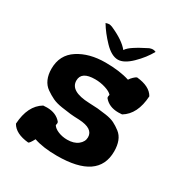

<svg xmlns="http://www.w3.org/2000/svg" viewBox="-165 -798 885 937"><g transform="rotate(30 278.0 -329.0)"><path d="M29 -30Q35 -134 100 -173Q107 -174 121 -174Q174 -174 202 -139Q202 -138 202.5 -135.5Q203 -133 203 -132Q203 -129 201 -121Q210 -106 233.5 -96.5Q257 -87 284 -87Q322 -87 344.5 -105Q367 -123 367 -148Q367 -197 286 -201Q255 -202 236 -204Q217 -206 184.5 -211Q152 -216 131 -226Q110 -236 88.5 -251Q67 -266 56 -291Q45 -316 45 -349Q45 -427 106.5 -467Q168 -507 259 -507Q339 -507 395 -489Q401 -499 411.5 -509Q422 -519 428 -521Q502 -514 526 -471Q520 -367 455 -328Q448 -327 434 -327Q381 -327 353 -362Q353 -363 352.5 -365.5Q352 -368 352 -369Q352 -372 354 -380Q343 -393 314.5 -402Q286 -411 256 -411Q179 -411 179 -360Q179 -300 288 -296Q319 -295 337 -293.5Q355 -292 385.5 -287.5Q416 -283 435 -273.5Q454 -264 473.5 -249Q493 -234 502.5 -209.5Q512 -185 512 -152Q512 6 280 6Q202 6 150 -12Q134 18 127 20Q53 13 29 -30ZM162 -674Q174 -678 182 -678Q186 -678 198 -674Q273 -641 303 -603Q309 -612 318 -620Q327 -628 340.5 -636.5Q354 -645 361.5 -649.5Q369 -654 387 -663Q405 -672 408 -674Q419 -678 427 -678Q435 -678 444 -674Q420 -630 378.5 -589.5Q337 -549 303 -549Q267 -549 227 -590.5Q187 -632 162 -674Z"/></g></svg>

Font: Gorditas
Style: Regular
Weight: 400
Designer: Gustavo Dipre (gbrenda1987@gmail.com)
Foundry: Gustavo Dipre (gbrenda1987@gmail.com)
Version: Version 1.001